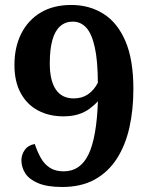

<svg xmlns="http://www.w3.org/2000/svg" viewBox="-20 -744 605 774"><path d="M230.5 9.8Q170.4 9.8 134.1 -5.5Q97.7 -20.8 82 -45.2Q66.3 -69.7 66.3 -98.2Q66.3 -120.1 79.6 -139.3Q92.9 -158.4 120.1 -163.6Q130.9 -131.6 145 -106.6Q159.1 -81.7 181.3 -67.5Q203.4 -53.3 236.7 -53.3Q304 -53.3 336.9 -121.8Q369.7 -190.3 374.7 -336Q360.1 -319.6 340.6 -305.4Q321 -291.1 295.3 -283Q269.7 -275 235.2 -275Q177.8 -275 133.3 -298.7Q88.8 -322.3 63.5 -368.7Q38.2 -415.1 38.2 -482.1Q38.2 -554.1 65.8 -608.7Q93.3 -663.3 144.5 -693.7Q195.7 -724 267.3 -724Q340 -724 396.5 -688.7Q453.1 -653.4 485.4 -578.8Q517.7 -504.3 517.7 -384.5Q517.7 -301.5 501.6 -229.7Q485.4 -157.9 450.9 -104.2Q416.3 -50.5 361.9 -20.3Q307.5 9.8 230.5 9.8ZM277 -347.3Q310.9 -347.3 335 -364Q359.2 -380.7 374.5 -410.4Q374.1 -499.9 362 -553.9Q350 -607.9 327.9 -632.3Q305.7 -656.8 273.1 -656.8Q243.9 -656.8 223 -638.7Q202 -620.6 191.4 -583.5Q180.7 -546.4 180.7 -488Q180.7 -419.3 205 -383.3Q229.4 -347.3 277 -347.3Z"/></svg>

Font: Noto Serif Lao
Style: Regular
Weight: 400
Designer: Monotype Design Team
Foundry: Monotype Imaging Inc.
Version: Version 2.003